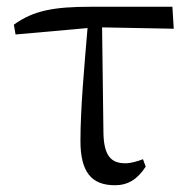

<svg xmlns="http://www.w3.org/2000/svg" viewBox="-20 -534 562 568"><path d="M282 -453 494 -449 490 -514H248C140 -514 79 -503 21 -461L26 -432L239 -451C230 -344 218 -215 218 -117C218 -26 250 14 320 14C359 14 387 -4 411 -41L403 -63C387 -57 368 -51 351 -51C311 -51 287 -70 286 -142Z"/></svg>

Font: Source Han Serif AKR9
Style: Regular
Weight: 400
Designer: Ryoko NISHIZUKA 西塚涼子 (kana & ideographs); Frank Grießhammer (Latin, Greek & Cyrillic); Sandoll Communications 산돌커뮤니케이션, 
Foundry: Adobe Systems Incorporated
Version: Version 1.005;hotconv 1.0.107;makeotfexe 2.5.65593